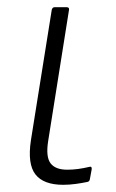

<svg xmlns="http://www.w3.org/2000/svg" viewBox="-20 -503 322 534"><path d="M156 11Q101 11 78.5 -18Q56 -47 66 -113L124 -476Q126 -483 132 -483H165Q173 -483 172 -476L114 -111Q107 -67 120.5 -49Q134 -31 167 -31Q182 -31 197 -33Q212 -35 229 -39Q236 -41 235 -32L230 -5Q229 2 223 3Q209 6 191 8.5Q173 11 156 11Z"/></svg>

Font: Sofia Sans Semi Condensed Light
Style: Italic
Weight: 300
Italic angle: -9°
Version: Version 4.100